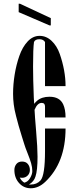

<svg xmlns="http://www.w3.org/2000/svg" viewBox="-20 -1000 418 1028"><path d="M203 -449Q180 -449 165 -412Q166 -385 173.5 -296.5Q181 -208 181 -161Q181 -87 170 -55Q162 -28 135 -12H145Q177 -12 197 -34Q221 -61 221 -191V-312H331Q331 -129 222 -26Q186 8 145 8Q107 8 82 -20Q57 -48 57 -90Q57 -108 67.5 -121.5Q78 -135 98 -135Q119 -135 129.5 -121.5Q140 -108 140 -90Q140 -72 128 -60Q116 -48 98 -48Q90 -48 86 -49Q94 -32 110 -22Q129 -26 141 -46.5Q153 -67 153 -84Q153 -104 146.5 -126.5Q140 -149 127.5 -180Q115 -211 110 -228Q109 -231 97 -269.5Q85 -308 80 -326Q75 -344 66 -378.5Q57 -413 53.5 -441.5Q50 -470 50 -497Q50 -548 58.5 -600.5Q67 -653 83.5 -700.5Q100 -748 128 -778Q156 -808 192 -808Q228 -808 256.5 -781Q285 -754 300 -711Q315 -668 323 -624.5Q331 -581 331 -539H221V-775Q212 -790 191 -790Q168 -790 162 -775Q157 -742 157 -644Q157 -577 161 -477Q161 -466 163 -444Q171 -454 178 -460Q203 -482 245 -482Q299 -482 318 -442Q331 -415 331 -371H221V-430Q221 -449 203 -449ZM252 -903V-864H245L80 -935V-980H87Z"/></svg>

Font: Oglavie Unicode
Style: Normal
Weight: 400
Version: Version 1.1